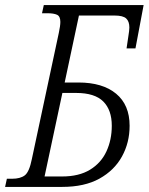

<svg xmlns="http://www.w3.org/2000/svg" viewBox="-40 -734 584 754"><path d="M-20 0 -13 -32H7Q40 -32 57.5 -45.5Q75 -59 85 -109L191 -605Q197 -633 197 -648Q197 -670 184 -676Q171 -682 146 -682H125L132 -714H524L492 -544H457L464 -591Q468 -615 468 -626Q468 -650 455.5 -661.5Q443 -673 410 -673H270L214 -410H268Q363 -410 416 -366Q469 -322 469 -240Q469 -174 439 -119.5Q409 -65 350.5 -32.5Q292 0 204 0ZM259 -369H205L135 -41H204Q270 -41 313.5 -67.5Q357 -94 378 -139.5Q399 -185 399 -240Q399 -302 365.5 -335.5Q332 -369 259 -369Z"/></svg>

Font: Noto Serif Condensed Light
Style: Italic
Weight: 300
Width: 3
Italic angle: -12°
Designer: Monotype Design Team
Foundry: Monotype Imaging Inc.
Version: Version 2.014; ttfautohint (v1.8.4.7-5d5b)